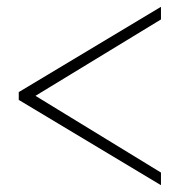

<svg xmlns="http://www.w3.org/2000/svg" viewBox="-20 -540 545 563"><path d="M35 -247V-270L452 -520V-483L84 -259L452 -34V3Z"/></svg>

Font: Raleway
Style: ExtraLight
Weight: 200
Designer: Matt McInerney, Pablo Impallari, Rodrigo Fuenzalida
Foundry: Matt McInerney, Pablo Impallari, Rodrigo Fuenzalida
Version: Version 2.001